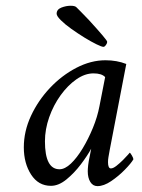

<svg xmlns="http://www.w3.org/2000/svg" viewBox="-20 -631 486 657"><path d="M313.5 5.9Q297.9 5.9 289.1 -8.3Q280.3 -22.5 280.3 -44.9Q280.3 -52.7 281.7 -65.9Q283.2 -79.1 287.1 -96.7L292 -122.1Q279.3 -98.6 256.8 -68.8Q234.4 -39.1 207.5 -17.1Q180.7 4.9 154.3 4.9Q111.3 4.9 86.4 -33.7Q61.5 -72.3 61.5 -127Q61.5 -181.6 85.9 -234.4Q110.4 -287.1 150.9 -330.1Q191.4 -373 241.2 -398.9Q291 -424.8 340.8 -424.8Q379.9 -424.8 412.1 -412.1L355.5 -118.2Q352.5 -101.6 351.1 -93.3Q349.6 -85 349.6 -76.2Q349.6 -54.7 359.4 -54.7Q367.2 -54.7 378.4 -63.5Q389.6 -72.3 400.9 -83.5Q412.1 -94.7 418 -101.6L423.8 -108.4Q425.8 -108.4 431.2 -99.1Q436.5 -89.8 436.5 -85.9Q428.7 -72.3 407.2 -50.3Q385.7 -28.3 360.4 -11.2Q335 5.9 313.5 5.9ZM183.6 -51.8Q202.1 -51.8 222.7 -71.3Q243.2 -90.8 262.7 -123Q282.2 -155.3 297.9 -193.4Q313.5 -231.4 320.3 -267.6L339.8 -367.2Q328.1 -379.9 299.8 -379.9Q270.5 -379.9 241.2 -359.4Q211.9 -338.9 187.5 -305.2Q163.1 -271.5 148.4 -230Q133.8 -188.5 133.8 -147.5Q133.8 -51.8 183.6 -51.8ZM334 -470.7Q328.1 -470.7 310.1 -479.5Q292 -488.3 269 -502.4Q246.1 -516.6 224.1 -532.2Q202.1 -547.9 188 -562Q173.8 -576.2 173.8 -584Q173.8 -598.6 189.9 -605Q206.1 -611.3 221.7 -611.3Q236.3 -611.3 241.2 -606.4L256.8 -590.8L284.2 -562.5Q346.7 -494.1 346.7 -488.3Q346.7 -482.4 342.3 -476.6Q337.9 -470.7 334 -470.7Z"/></svg>

Font: Crimson Text
Style: Italic
Weight: 400
Italic angle: -11°
Designer: Sebastian Kosch
Foundry: Sebastian Kosch
Version: Version 1.100; ttfautohint (v1.8.4)